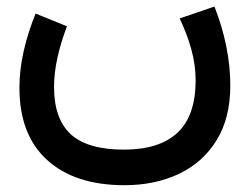

<svg xmlns="http://www.w3.org/2000/svg" viewBox="-20 -334 747 574"><path d="M517.1 -278.8 621.1 -314.5Q668.5 -193.4 668.5 -78.1Q668.5 19 627.4 85.4Q586.4 151.9 514.9 185.8Q443.4 219.7 352.1 219.7Q204.1 219.7 121.1 144.5Q38.1 69.3 38.1 -71.3Q38.1 -126 51 -182.1Q64 -238.3 86.4 -293.5L180.2 -255.4Q162.6 -209.5 152.1 -163.1Q141.6 -116.7 141.6 -73.7Q141.6 21.5 191.7 67.4Q241.7 113.3 350.6 113.3Q456.1 113.3 510.3 63Q564.5 12.7 564.9 -92.8Q564.9 -139.2 552 -186.3Q539.1 -233.4 517.1 -278.8Z"/></svg>

Font: Vazir Medium FD
Style: Medium-FD
Weight: 500
Designer: Saber Rastikerdar
Foundry: Saber Rastikerdar
Version: Version 30.0.0